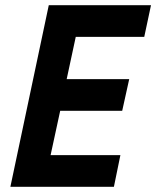

<svg xmlns="http://www.w3.org/2000/svg" viewBox="-20 -720 602 740"><path d="M168 -700H298H562L536 -578H272L237 -415H478L451 -293H212L175 -122H444L419 0H150H20Z"/></svg>

Font: PT Sans
Style: Bold Italic
Weight: 700
Italic angle: -12°
Designer: A.Korolkova, O.Umpeleva, V.Yefimov
Foundry: ParaType Ltd
Version: Version 2.003W OFL